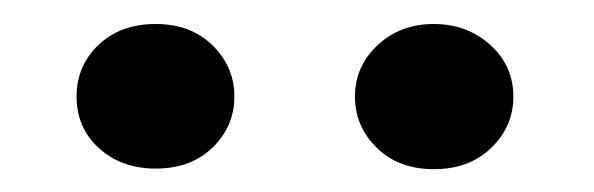

<svg xmlns="http://www.w3.org/2000/svg" viewBox="-20 -749 507 164"><path d="M45.4 -666.5Q45.4 -692.9 64.2 -710.7Q83 -728.5 112.8 -728.5Q143.1 -728.5 161.6 -710.2Q180.2 -691.9 180.2 -666.5Q180.2 -641.1 161.6 -623Q143.1 -605 112.8 -605Q84 -605 64.7 -622.3Q45.4 -639.6 45.4 -666.5ZM283.2 -666.5Q283.2 -692.4 302.5 -710.4Q321.8 -728.5 350.6 -728.5Q378.9 -728.5 398.7 -710.7Q418.5 -692.9 418.5 -666.5Q418.5 -641.1 399.7 -622.8Q380.9 -604.5 350.6 -604.5Q320.3 -604.5 301.8 -622.8Q283.2 -641.1 283.2 -666.5Z"/></svg>

Font: RobotoInd
Style: Bold
Weight: 700
Designer: Google
Version: Version 2.001150; 2014